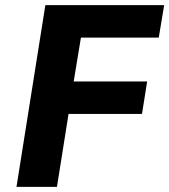

<svg xmlns="http://www.w3.org/2000/svg" viewBox="-20 -725 657 745"><path d="M44 0 156 -705H617L596 -579H294L266 -409H551L531 -283H246L201 0Z"/></svg>

Font: Nunito Sans 7pt SemiCondensed ExtraBold
Style: Italic
Weight: 800
Width: 4
Italic angle: -9°
Designer: Vernon Adams
Foundry: Vernon Adams
Version: Version 3.101;gftools[0.9.27]